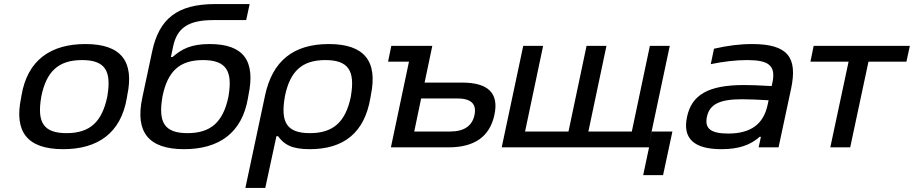

<svg xmlns="http://www.w3.org/2000/svg" viewBox="-20 -726 4503 946"><path d="M86 -256 84 -244C49 -78 113 9 291 9C463 9 576 -71 605 -244L607 -256C642 -422 579 -509 401 -509C229 -509 115 -429 86 -256ZM183 -247 184 -253C209 -373 267 -430 384 -430C498 -430 530 -377 509 -253L508 -247C482 -127 425 -70 308 -70C194 -70 162 -123 183 -247Z M1202 -244 1204 -256C1240 -426 1181 -509 1013 -509C922 -509 876 -485 830 -445H822L833 -497C852 -587 906 -627 1031 -627H1193L1210 -706H1040C852 -706 764 -632 730 -474L681 -244C645 -75 712 9 887 9C1059 9 1173 -71 1202 -244ZM780 -247 781 -253C806 -373 863 -430 980 -430C1094 -430 1127 -377 1106 -253L1105 -247C1079 -126 1020 -70 904 -70C790 -70 759 -123 780 -247Z M1805 -244 1807 -256C1843 -427 1773 -509 1600 -509C1425 -509 1322 -425 1286 -256L1189 200H1287L1342 -55H1350C1379 -15 1415 9 1506 9C1673 9 1776 -71 1805 -244ZM1383 -247 1384 -253C1409 -373 1466 -430 1583 -430C1697 -430 1730 -377 1709 -253L1708 -247C1682 -126 1623 -70 1507 -70C1393 -70 1362 -123 1383 -247Z M1906 0H2190C2318 0 2393 -53 2416 -160C2439 -266 2386 -319 2258 -319H2072L2110 -500H1908L1892 -422H1995ZM2021 -78 2055 -241H2232C2301 -241 2329 -214 2318 -160C2307 -106 2267 -78 2198 -78Z M2558 -500 2452 0H3174L3280 -500H3182L3093 -78H2879L2968 -500H2870L2781 -78H2567L2656 -500ZM3149 137H3247L3293 -78H3191L3174 0H3178Z M3686 -509C3624 -509 3564 -501 3498 -486L3482 -410C3545 -423 3607 -430 3661 -430C3767 -430 3805 -404 3785 -315L3782 -302C3718 -306 3672 -307 3646 -307C3470 -307 3388 -259 3365 -150C3342 -42 3401 9 3535 9C3619 9 3677 -11 3723 -52H3729L3718 0H3816L3878 -290C3910 -442 3863 -509 3686 -509ZM3463 -150C3476 -212 3525 -237 3636 -237C3667 -237 3720 -235 3767 -232L3762 -209C3742 -115 3680 -68 3568 -68C3482 -68 3451 -93 3463 -150Z M4071 0H4169L4259 -422H4446L4463 -500H3989L3973 -422H4161Z"/></svg>

Font: LT Wave
Style: Italic
Weight: 400
Designer: Daniel Lyons
Version: Version 2.5 (Glyphs App)